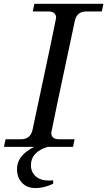

<svg xmlns="http://www.w3.org/2000/svg" viewBox="-50 -752 549 983"><path d="M323.7 0H-29.8L-21.5 -39.1H57.6Q106.4 -39.1 116.7 -87.9Q237.3 -652.8 237.3 -660.2Q237.3 -693.4 196.8 -693.4H117.7L126 -732.4H479.5L471.2 -693.4H392.1Q343.3 -693.4 333 -644.5Q212.4 -79.6 212.4 -72.3Q212.4 -39.1 252.9 -39.1H332ZM193.8 0Q108.4 26.4 108.4 93.8Q108.4 128.9 132.8 150.6Q157.2 172.4 201.2 172.4Q207.5 172.4 222.2 171.4V188.5Q176.8 210.9 131.8 210.9Q87.9 210.9 62.5 183.6Q37.1 156.2 37.1 113.3Q37.1 32.7 156.7 -14.6Z"/></svg>

Font: Munson
Style: Italic
Weight: 400
Italic angle: -12°
Designer: Paul James MIller
Foundry: High-Logic / Made with FontCreator
Version: Version 2.10;May 5, 2019;FontCreator 11.5.0.2430 64-bit